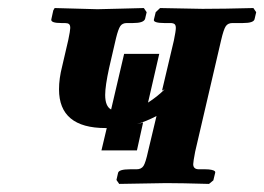

<svg xmlns="http://www.w3.org/2000/svg" viewBox="-20 -454 654 475"><path d="M318.8 -82H231L244.1 -137.2H241.2Q126 -137.2 126 -232.9Q126 -259.8 133.8 -290L148.9 -355Q153.8 -378.4 153.8 -384.8Q153.8 -392.1 150.6 -394.5Q147.5 -397 140.1 -397H131.8Q105.5 -397 106.9 -405.8L111.8 -428.2L115.2 -434.1L221.2 -431.2Q237.8 -431.6 278.6 -432.6Q319.3 -433.6 335.9 -434.1L342.8 -423.8L338.9 -407.2Q335.4 -397 309.1 -397H293.9Q282.7 -397 277.6 -389.4Q272.5 -381.8 267.1 -359.9L250 -286.1Q240.2 -241.2 240.2 -219.2Q240.2 -190.9 254.9 -183.1L287.1 -320.8H374L346.2 -200.2Q369.1 -214.8 387.2 -232.9L380.9 -230L410.2 -354Q415 -377.4 415 -384.8Q415 -391.6 411.9 -394.3Q408.7 -397 400.9 -397H386.2Q373 -397 366.2 -399.2Q359.4 -401.4 360.8 -405.8L365.2 -423.8L376 -434.1L481 -432.1Q532.7 -432.1 606.9 -434.1L613.8 -423.8L609.9 -407.2Q608.4 -397 581.1 -397H555.2Q543.9 -397 538.6 -389.2Q533.2 -381.3 526.9 -354L462.9 -79.1Q458 -53.7 458 -47.9Q458 -35.2 472.2 -35.2H487.8Q497.1 -35.2 502.9 -33.9Q508.8 -32.7 511 -30.8Q513.2 -28.8 512.2 -25.9L507.8 -7.8L497.1 1Q427.2 -1 391.1 -1L274.9 1L268.1 -8.8L272 -25.9Q273.4 -35.2 301.8 -35.2H317.9Q329.6 -35.2 335 -43.5Q340.3 -51.8 346.2 -79.1L367.2 -167Q341.8 -153.8 318.8 -147L334 -150.9Z"/></svg>

Font: Linux Libertine G
Style: Bold Italic
Weight: 700
Italic angle: -11.5°
Designer: Philipp H. Poll
Foundry: Philipp H. Poll
Version: Version 4.1.0